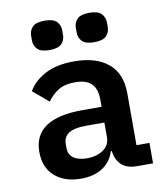

<svg xmlns="http://www.w3.org/2000/svg" viewBox="-84 -807 767 888"><g transform="rotate(-10 300.0 -362.5)"><path d="M490 0Q443 0 417.5 -23.5Q392 -47 387 -89H382Q368 -41 327 -14.5Q286 12 226 12Q148 12 102 -29Q56 -70 56 -143Q56 -299 285 -299H376V-333Q376 -382 352 -407Q328 -432 274 -432Q225 -432 195 -413Q165 -394 144 -364L71 -426Q95 -469 148.5 -498.5Q202 -528 287 -528Q389 -528 446.5 -480.5Q504 -433 504 -339V-96H565V0ZM269 -76Q315 -76 345.5 -97.5Q376 -119 376 -156V-225H288Q183 -225 183 -159V-139Q183 -108 206 -92Q229 -76 269 -76ZM185 -599Q144 -599 128 -616Q112 -633 112 -657V-679Q112 -703 128 -720Q144 -737 185 -737Q226 -737 242 -720Q258 -703 258 -679V-657Q258 -633 242 -616Q226 -599 185 -599ZM395 -599Q354 -599 338 -616Q322 -633 322 -657V-679Q322 -703 338 -720Q354 -737 395 -737Q436 -737 452 -720Q468 -703 468 -679V-657Q468 -633 452 -616Q436 -599 395 -599Z"/></g></svg>

Font: IBM Plex Mono SmBld
Style: Regular
Weight: 600
Monospace: yes
Designer: Mike Abbink, Paul van der Laan, Pieter van Rosmalen
Foundry: Bold Monday
Version: Version 2.3